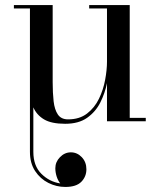

<svg xmlns="http://www.w3.org/2000/svg" viewBox="-20 -480 632 760"><path d="M260.5 123Q285.5 123 303.8 142.2Q322 161.5 322 190Q322 219 302 239.5Q282 260 238.5 260Q203.5 260 171.5 244Q139.5 228 119 197Q98.5 166 98.5 121V-446.5H35V-460H188.5V-154.5Q188.5 -112.5 192.2 -79.2Q196 -46 209 -26.8Q222 -7.5 249.5 -7.5Q294.5 -7.5 324.5 -30.5Q354.5 -53.5 371.8 -89.2Q389 -125 396.2 -164.2Q403.5 -203.5 403.5 -236V-446.5H333V-460H493.5V-13.5H557V0H403.5V-151Q395.5 -111 377 -74.2Q358.5 -37.5 325 -13.8Q291.5 10 238 10Q183.5 10 154.2 -7.5Q125 -25 112 -55V121Q112 176.5 143.8 208Q175.5 239.5 218.5 246Q209.5 235 204.2 218.5Q199 202 199 186Q199 161 217.5 142Q236 123 260.5 123Z"/></svg>

Font: Bodoni* 16
Style: Regular
Weight: 400
Version: Version 2.2